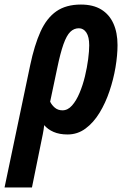

<svg xmlns="http://www.w3.org/2000/svg" viewBox="-76 -575 548 835"><path d="M-56.2 240.2 55.2 -291Q73.7 -378.9 100.3 -437.7Q127 -496.6 169.2 -525.9Q211.4 -555.2 275.9 -555.2Q329.1 -555.2 364.3 -533.7Q399.4 -512.2 417.2 -472.7Q435.1 -433.1 435.1 -378.9Q435.1 -334.5 426.3 -282.2Q417.5 -230 400.1 -178.5Q382.8 -127 356.7 -84.2Q330.6 -41.5 295.9 -15.9Q261.2 9.8 217.8 9.8Q182.6 9.8 157.2 -1.2Q131.8 -12.2 116.2 -30.8Q114.3 -12.2 110.1 8.8Q106 29.8 102.1 47.9L63 240.2ZM195.8 -95.2Q218.8 -95.2 237.3 -116.2Q255.9 -137.2 270 -170.9Q284.2 -204.6 293.5 -243.2Q302.7 -281.7 307.4 -317.6Q312 -353.5 312 -377.9Q312 -414.6 299.6 -433.3Q287.1 -452.1 267.1 -452.1Q245.6 -452.1 229.5 -436.3Q213.4 -420.4 200 -382.6Q186.5 -344.7 172.9 -278.8L142.1 -132.8Q149.4 -117.7 162.8 -106.4Q176.3 -95.2 195.8 -95.2Z"/></svg>

Font: Open Sans Condensed
Style: Italic
Weight: 400
Width: 3
Italic angle: -12°
Designer: Monotype Design Team
Foundry: Monotype Imaging Inc.
Version: Version 3.000